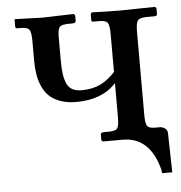

<svg xmlns="http://www.w3.org/2000/svg" viewBox="-45 -475 606 642"><g transform="rotate(-5 258.0 -154.0)"><path d="M431.2 -77.1Q431.2 -51.8 435.1 -42Q439 -32.2 452.1 -30.8Q456.1 -29.8 462.9 -29.8H472.2H481Q490.7 -28.8 497.8 -22.9Q504.9 -17.1 504.9 -7.8L507.8 124H474.1Q472.2 116.2 472.2 111.8Q442.9 0 351.1 1H285.2L280.8 -3.9V-22.9Q280.8 -29.8 293.9 -29.8H310.1Q315.9 -29.8 318.8 -30.8Q334 -31.2 338.4 -40.8Q342.8 -50.3 342.8 -77.1V-189.9Q295.9 -138.2 209 -138.2Q178.2 -138.2 155 -146.7Q131.8 -155.3 117.7 -168.9Q103.5 -182.6 95 -202.9Q86.4 -223.1 83.3 -243.9Q80.1 -264.6 80.1 -290V-355Q80.1 -381.8 74.2 -391.4Q68.4 -400.9 44.9 -400.9H34.2Q26.9 -400.9 26.9 -407.2V-430.2L27.8 -432.1L116.2 -429.2H127Q139.2 -429.7 174.1 -430.7Q209 -431.6 226.1 -432.1L230 -426.8V-408.2Q230 -400.9 216.8 -400.9H202.1Q195.8 -400.9 193.8 -399.9Q178.7 -399.4 173.8 -390.6Q168.9 -381.8 168.9 -359.9V-286.1Q168.9 -257.8 170.9 -240Q172.9 -222.2 179 -206.3Q185.1 -190.4 197.8 -183.1Q210.4 -175.8 230 -175.8Q266.6 -175.8 293.9 -189.2Q321.3 -202.6 345.2 -230L342.8 -229V-354Q342.8 -383.3 336.9 -392.1Q331.1 -400.9 310.1 -400.9H293.9H289.1Q282.2 -400.9 282.2 -407.2V-426.8L286.1 -432.1L376 -430.2H386.2Q404.3 -430.7 442.6 -431.2Q481 -431.6 499 -432.1L502.9 -426.8V-407.2Q502.9 -402.3 495.1 -400.9H479H470.2Q444.3 -400.9 437.7 -392.1Q431.2 -383.3 431.2 -354Z"/></g></svg>

Font: Common Serif Medium
Style: Regular
Weight: 500
Designer: Philipp H. Poll, Khaled Hosny
Foundry: Stefan Peev, Context Ltd.
Version: Version 1.026